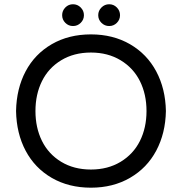

<svg xmlns="http://www.w3.org/2000/svg" viewBox="-20 -869 851 899"><path d="M756.8 -349.1Q754.9 -245.1 711.7 -163.8Q668.5 -82.5 588.9 -36.4Q509.3 9.8 405.8 9.8Q301.8 9.8 222.4 -36.1Q143.1 -82 100.1 -163.1Q57.1 -244.1 55.2 -349.1Q57.1 -454.1 100.1 -535.2Q143.1 -616.2 222.4 -662.1Q301.8 -708 405.8 -708Q509.3 -708 588.9 -661.9Q668.5 -615.7 711.7 -534.4Q754.9 -453.1 756.8 -349.1ZM405.8 -623Q326.2 -623 266.6 -586.9Q207 -550.8 176.5 -489Q146 -427.2 146 -349.1Q146 -271 176.5 -209.2Q207 -147.5 266.6 -111.3Q326.2 -75.2 405.8 -75.2Q484.9 -75.2 544.7 -111.3Q604.5 -147.5 635.3 -209.2Q666 -271 666 -349.1Q666 -427.2 635.3 -489Q604.5 -550.8 544.7 -586.9Q484.9 -623 405.8 -623ZM357.9 -834Q373 -818.8 373 -797.9Q373 -776.9 357.9 -762Q342.8 -747.1 321.8 -747.1Q300.8 -747.1 285.9 -762Q271 -776.9 271 -797.9Q271 -818.8 285.9 -834Q300.8 -849.1 321.8 -849.1Q342.8 -849.1 357.9 -834ZM527.1 -834Q542 -818.8 542 -797.9Q542 -776.9 527.1 -762Q512.2 -747.1 491.2 -747.1Q470.2 -747.1 455.1 -762Q439.9 -776.9 439.9 -797.9Q439.9 -818.8 455.1 -834Q470.2 -849.1 491.2 -849.1Q512.2 -849.1 527.1 -834Z"/></svg>

Font: Aka-Acid-Varela
Style: Regular
Weight: 400
Designer: Joe Prince, Avraham Cornfeld, Cyberella
Foundry: Joe Prince, Avraham Cornfeld, Cyberella
Version: Version 2.000; ttfautohint (v1.5.33-1714) -l 8 -r 50 -G 200 